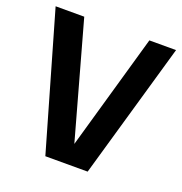

<svg xmlns="http://www.w3.org/2000/svg" viewBox="-113 -693 751 791"><g transform="rotate(20 262.0 -297.5)"><path d="M170 0 -1.5 -595H124L277 -45H252.5L409.5 -595H526.5L355.5 0Z"/></g></svg>

Font: Encode Sans SC Condensed SemiBold
Style: Regular
Weight: 600
Width: 3
Designer: Multiple Designers
Foundry: Impallari Type
Version: Version 3.002